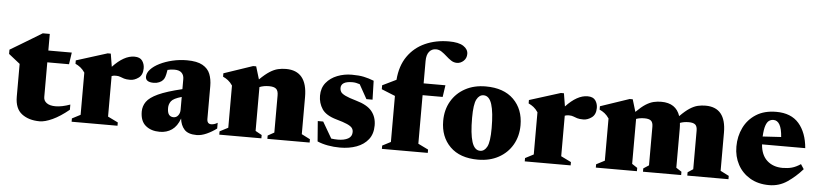

<svg xmlns="http://www.w3.org/2000/svg" viewBox="-46 -956 5182 1215"><g transform="rotate(5 2545.0 -349.0)"><path d="M243.5 -140.5Q243.5 -117 263.2 -102.8Q283 -88.5 319.5 -88.5Q359.5 -88.5 412 -107.5V-74.5Q356.5 -29 308.8 -7Q261 15 227.5 15Q158.5 15 114.2 -18.5Q70 -52 70 -128V-336L-2 -393V-420Q25.5 -436.5 62.8 -458.8Q100 -481 136.8 -503.5Q173.5 -526 199 -541.5H243.5V-436H392.5L381.5 -361H243.5Z M790 -445Q825.5 -445 840 -424.2Q854.5 -403.5 854.5 -376.5Q854.5 -334.5 828.5 -315.5Q802.5 -296.5 775.5 -296.5Q750 -296.5 736 -301Q722 -305.5 711 -310Q700 -314.5 683 -314.5Q668.5 -314.5 656.5 -310V-52.5L721 -21V0H429.5V-21L482.5 -48.5V-316.5Q469 -336.5 454.2 -348Q439.5 -359.5 422 -367.5V-389L619.5 -451H639L652.5 -368.5Q724 -445 790 -445Z M1351 -37.5Q1322 -15.5 1288.2 -0.2Q1254.5 15 1225 15Q1170.5 15 1146.5 -11.5Q1122.5 -38 1118 -80.5Q1100 -30.5 1067.2 -7.8Q1034.5 15 990 15Q935 15 900.5 -13.8Q866 -42.5 866 -103Q866 -137.5 885.8 -165.8Q905.5 -194 958.2 -218.5Q1011 -243 1110 -266.5V-330.5Q1110 -355.5 1095.2 -370.2Q1080.5 -385 1049.5 -385Q1026 -385 1005.5 -379.5Q1000.5 -348 995.5 -334.2Q990.5 -320.5 983.5 -313.5Q975.5 -304 959.8 -297.2Q944 -290.5 925.5 -290.5Q873.5 -290.5 873.5 -325Q873.5 -349 894.5 -371.8Q915.5 -394.5 951.2 -412.2Q987 -430 1031.5 -440.5Q1076 -451 1123 -451Q1187.5 -451 1222.5 -431.2Q1257.5 -411.5 1270.8 -377.8Q1284 -344 1284 -301.5V-93.5Q1284 -61 1310.5 -61Q1319 -61 1329.2 -63.8Q1339.5 -66.5 1351 -74ZM1030 -140.5Q1030 -110 1040.5 -97.2Q1051 -84.5 1069.5 -84.5Q1087 -84.5 1098.5 -99.2Q1110 -114 1110 -135V-217Q1058.5 -202.5 1044.2 -183.5Q1030 -164.5 1030 -140.5Z M1673 -21 1713.5 -43.5V-279.5Q1713.5 -309.5 1699.8 -321.2Q1686 -333 1655.5 -333Q1620.5 -333 1594.5 -322V-43.5L1635 -21V0H1367.5V-21L1420.5 -48.5V-316.5Q1407 -336.5 1392.2 -348Q1377.5 -359.5 1359.5 -367.5V-389L1543 -451H1562.5L1587 -370Q1622.5 -405 1649.8 -422.2Q1677 -439.5 1701.5 -445.2Q1726 -451 1752 -451Q1887.5 -451 1887.5 -284.5V-48.5L1941.5 -21V0H1673Z M2170.5 -451Q2216 -451 2246.8 -444.5Q2277.5 -438 2311 -425L2314.5 -305H2275.5L2225 -395.5Q2200.5 -404 2178.5 -404Q2106 -404 2106 -360.5Q2106 -347 2112.8 -336.2Q2119.5 -325.5 2142 -314.5Q2164.5 -303.5 2211.5 -290Q2282.5 -270 2312.2 -233.5Q2342 -197 2342 -143.5Q2342 -89.5 2314.5 -54.5Q2287 -19.5 2240.2 -2.2Q2193.5 15 2135 15Q2095.5 15 2058.2 8.2Q2021 1.5 1991 -11.5L1981 -140H2015.5L2075.5 -37Q2096 -34 2117 -34Q2157.5 -34 2182.2 -47.5Q2207 -61 2207 -90Q2207 -105 2198.5 -116Q2190 -127 2166.5 -137.5Q2143 -148 2098 -160.5Q2030.5 -179.5 2005.8 -217Q1981 -254.5 1981 -301.5Q1981 -350.5 2008 -383.8Q2035 -417 2078.5 -434Q2122 -451 2170.5 -451Z M2627.5 -52.5 2692 -21V0H2400.5V-21L2453.5 -48.5V-341L2367 -376V-401L2454.5 -443.5Q2461.5 -533 2503.5 -593.2Q2545.5 -653.5 2613.2 -684Q2681 -714.5 2764.5 -714.5Q2826.5 -714.5 2856.5 -694.8Q2886.5 -675 2886.5 -645.5Q2886.5 -618 2867.8 -600.8Q2849 -583.5 2825.5 -583.5Q2805.5 -583.5 2788.5 -594.8Q2771.5 -606 2755.8 -620.5Q2740 -635 2723.2 -646.2Q2706.5 -657.5 2687 -657.5Q2660 -657.5 2643.8 -637.2Q2627.5 -617 2627.5 -578V-436H2766L2755 -361H2627.5Z M3011.5 15Q2897 15 2834.2 -47.2Q2771.5 -109.5 2771.5 -210.5Q2771.5 -281 2803 -335.2Q2834.5 -389.5 2890.8 -420.2Q2947 -451 3021.5 -451Q3136 -451 3198.8 -388.8Q3261.5 -326.5 3261.5 -225.5Q3261.5 -155.5 3230 -101Q3198.5 -46.5 3142.2 -15.8Q3086 15 3011.5 15ZM3020.5 -42Q3048 -42 3064.5 -73.2Q3081 -104.5 3081 -190.5Q3081 -291 3064.8 -342.5Q3048.5 -394 3012.5 -394Q2985 -394 2968.5 -363Q2952 -332 2952 -245.5Q2952 -145 2968.2 -93.5Q2984.5 -42 3020.5 -42Z M3668.5 -445Q3704 -445 3718.5 -424.2Q3733 -403.5 3733 -376.5Q3733 -334.5 3707 -315.5Q3681 -296.5 3654 -296.5Q3628.5 -296.5 3614.5 -301Q3600.5 -305.5 3589.5 -310Q3578.5 -314.5 3561.5 -314.5Q3547 -314.5 3535 -310V-52.5L3599.5 -21V0H3308V-21L3361 -48.5V-316.5Q3347.5 -336.5 3332.8 -348Q3318 -359.5 3300.5 -367.5V-389L3498 -451H3517.5L3531 -368.5Q3602.5 -445 3668.5 -445Z M4267 -291V-43.5L4301.5 -21V0H4059V-21L4093.5 -43.5V-288.5Q4093.5 -316 4080.8 -326.8Q4068 -337.5 4040 -337.5Q4009.5 -337.5 3986.5 -329V-43.5L4020.5 -21V0H3759.5V-21L3812.5 -48.5V-316.5Q3799 -336.5 3784.2 -348Q3769.5 -359.5 3751.5 -367.5V-389L3935 -451H3954.5L3978 -373Q4012 -407 4038.2 -423.5Q4064.5 -440 4088 -445.5Q4111.5 -451 4136.5 -451Q4230 -451 4256.5 -370.5Q4291 -405.5 4318 -422.8Q4345 -440 4368.5 -445.5Q4392 -451 4417.5 -451Q4548 -451 4548 -291V-48.5L4602 -21V0H4340.5V-21L4374.5 -43.5V-288.5Q4374.5 -316 4361.8 -326.8Q4349 -337.5 4321 -337.5Q4289 -337.5 4265 -328Q4267 -310.5 4267 -291Z M4867 -451Q4961 -451 5010.8 -393.8Q5060.5 -336.5 5069 -238H4794.5Q4799.5 -170.5 4838 -135.8Q4876.5 -101 4936.5 -101Q4969 -101 4995.5 -108.2Q5022 -115.5 5051 -135L5071 -104.5Q5028 -55.5 4976.2 -20.2Q4924.5 15 4861 15Q4791 15 4740 -15Q4689 -45 4661.5 -96Q4634 -147 4634 -210.5Q4634 -275.5 4660.5 -330.2Q4687 -385 4739 -418Q4791 -451 4867 -451ZM4853 -398.5Q4838.5 -398.5 4825.8 -390Q4813 -381.5 4804.8 -357.8Q4796.5 -334 4794 -288L4911 -295Q4904 -398.5 4853 -398.5Z"/></g></svg>

Font: Newsreader 16pt ExtraBold
Style: Regular
Weight: 800
Designer: Hugues Gentile
Foundry: Production Type
Version: Version 1.003; ttfautohint (v1.8.3)